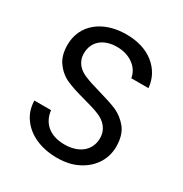

<svg xmlns="http://www.w3.org/2000/svg" viewBox="-166 -832 919 966"><g transform="rotate(30 293.5 -349.5)"><path d="M89 -86C130 -27 206 7 298 7C346 7 388 -2 423 -21C494 -58 530 -122 530 -190C530 -234 520 -269 500 -295C480 -320 456 -339 428 -352C400 -364 363 -376 317 -389C279 -400 250 -409 229 -418C187 -434 154 -465 154 -516C154 -587 207 -628 283 -628C364 -628 416 -580 423 -527H523C518 -581 494 -624 453 -657C411 -690 357 -706 292 -706C155 -706 61 -628 61 -513C61 -470 71 -435 91 -410C110 -384 134 -365 162 -353C189 -341 226 -329 272 -317C309 -307 339 -298 361 -289C405 -272 438 -239 438 -186C438 -118 385 -70 298 -70C207 -70 161 -121 154 -186H57C58 -148 68 -115 89 -86Z"/></g></svg>

Font: Poppins
Style: Regular
Weight: 400
Designer: Ninad Kale (Devanagari), Jonny Pinhorn (Latin)
Foundry: Indian Type Foundry
Version: 4.004